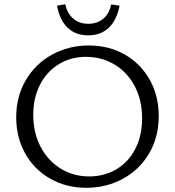

<svg xmlns="http://www.w3.org/2000/svg" viewBox="-20 -883 831 912"><path d="M57 -326Q57 -425 103 -503Q149 -581 228 -624Q307 -667 402 -667Q497 -667 572.5 -624Q648 -581 691 -504.5Q734 -428 734 -332Q734 -232 688.5 -154.5Q643 -77 564 -34Q485 9 390 9Q295 9 219 -34Q143 -77 100 -153.5Q57 -230 57 -326ZM403 -45Q477 -45 534.5 -80Q592 -115 623.5 -177.5Q655 -240 655 -321Q655 -407 620 -473.5Q585 -540 524 -576.5Q463 -613 388 -613Q316 -613 259 -578Q202 -543 170 -480.5Q138 -418 138 -337Q138 -252 173 -185.5Q208 -119 268.5 -82Q329 -45 403 -45ZM290 -863Q299 -819 328 -794.5Q357 -770 399 -770Q442 -770 470.5 -794Q499 -818 508 -862L548 -856Q535 -788 497 -751.5Q459 -715 399 -715Q339 -715 301 -751.5Q263 -788 251 -856Z"/></svg>

Font: QiushuiShotai Bright
Style: Regular
Weight: 400
Designer: Christian Thalmann (Catharsis Fonts)
Version: Version 1.250;